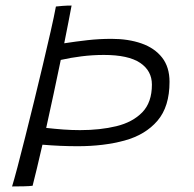

<svg xmlns="http://www.w3.org/2000/svg" viewBox="-20 -661 698 692"><path d="M238 -641Q233.5 -615.5 226.5 -580.8Q219.5 -546 211.5 -505Q253.5 -511.5 295.2 -516.2Q337 -521 382 -521Q442.5 -521 489.8 -504.5Q537 -488 564 -453.8Q591 -419.5 591 -366Q591 -276.5 547.5 -225.8Q504 -175 429 -154.5Q354 -134 260 -134Q198 -134 133 -139.5Q122.5 -93.5 113.2 -55Q104 -16.5 97.5 8.5Q87 10 65.5 10.5Q44 11 23.5 11Q30.5 -11.5 42.8 -58Q55 -104.5 70.5 -165.8Q86 -227 102.5 -294.5Q119 -362 134.5 -427.2Q150 -492.5 162.5 -547.5Q175 -602.5 181.5 -637.5Q190 -638.5 205.8 -639.8Q221.5 -641 238 -641ZM354.5 -463Q314 -463 274 -458Q234 -453 199 -445Q187 -386 173.2 -322.5Q159.5 -259 146.5 -200Q177.5 -196.5 208.2 -194.2Q239 -192 268.5 -192Q341 -192 399.5 -206.2Q458 -220.5 492.8 -256.2Q527.5 -292 527.5 -356Q527.5 -406 485 -434.5Q442.5 -463 354.5 -463Z"/></svg>

Font: Grandstander ExtraLight
Style: Italic
Weight: 200
Italic angle: -15°
Designer: Tyler Finck
Foundry: Etcetera Type Co
Version: Version 1.200; ttfautohint (v1.8.3)